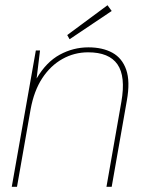

<svg xmlns="http://www.w3.org/2000/svg" viewBox="-20 -714 554 734"><path d="M25 0 117 -521H133L120 -414Q157 -477 208.5 -505Q260 -533 318 -533Q372 -533 409.5 -512.5Q447 -492 462.5 -447.5Q478 -403 465 -330L407 0H387L444 -325Q461 -422 429 -468Q397 -514 317 -514Q264 -514 218.5 -488.5Q173 -463 141.5 -415Q110 -367 97 -296L45 0ZM246 -564 237 -580 391 -694 407 -672Z"/></svg>

Font: DM Sans 10pt Thin
Style: Italic
Weight: 250
Italic angle: -10°
Version: Version 4.004;gftools[0.9.30]